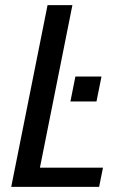

<svg xmlns="http://www.w3.org/2000/svg" viewBox="-20 -731 478 751"><path d="M136.2 -75.2H382.8L367.7 0H23.9L166 -710.9H263.2ZM357.4 -334H255.4L274.9 -431.6H377Z"/></svg>

Font: RobotoCondensed-Italic
Style: Italic
Weight: 400
Designer: Google
Version: Version 1.200311; 2013